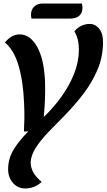

<svg xmlns="http://www.w3.org/2000/svg" viewBox="-20 -874 601 1083"><path d="M115 -132Q117 -166 117.5 -205.5Q118 -245 116 -289Q111 -414 85 -503Q59 -592 8 -634Q44 -680 91 -680Q150 -680 189.5 -610Q229 -540 234 -412Q236 -361 233.5 -310.5Q231 -260 227 -213L229 -216Q282 -267 326 -328Q370 -389 397 -455.5Q424 -522 425 -591Q425 -624 419 -649Q413 -674 400 -697Q416 -718 439 -728.5Q462 -739 486 -739Q519 -739 541 -710Q563 -681 561 -626Q559 -547 528 -476Q497 -405 448 -341.5Q399 -278 344 -222Q295 -173 252 -128Q209 -83 182 -41Q155 1 153 41Q153 72 168 98.5Q183 125 215 152Q175 189 122 189Q79 189 51.5 156Q24 123 26 75Q27 18 58 -32Q89 -82 140 -133ZM158 -769Q156 -774 155.5 -781Q155 -788 155 -792Q155 -819 172.5 -836.5Q190 -854 219 -854H442Q445 -842 445 -829Q445 -801 427 -785Q409 -769 375 -769Z"/></svg>

Font: Sansita Swashed Medium
Style: Regular
Weight: 500
Designer: Pablo Cosgaya
Foundry: Omnibus-Type
Version: Version 1.003; ttfautohint (v1.8.3)